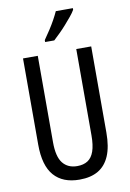

<svg xmlns="http://www.w3.org/2000/svg" viewBox="-102 -1004 726 1076"><g transform="rotate(-10 261.0 -466.5)"><path d="M455 -224Q455 -143 433 -91.5Q411 -40 368.5 -15Q326 10 262 10Q167 10 117 -47Q67 -104 67 -223V-714H151V-222Q151 -140 180 -103.5Q209 -67 262 -67Q298 -67 322 -82.5Q346 -98 358 -132.5Q370 -167 370 -223V-714H455ZM391 -934Q382 -918 365.5 -898Q349 -878 330 -856.5Q311 -835 291.5 -816Q272 -797 257 -783H205V-794Q224 -821 240.5 -846.5Q257 -872 270.5 -896.5Q284 -921 294 -943H391Z"/></g></svg>

Font: Noto Sans Devanagari ExtraCondensed
Style: Regular
Weight: 400
Width: 2
Designer: Jelle Bosma - Monotype Design Team
Foundry: Monotype Imaging Inc.
Version: Version 2.006